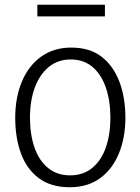

<svg xmlns="http://www.w3.org/2000/svg" viewBox="-20 -778 589 807"><path d="M444 -283Q444 -354 425 -409.5Q406 -465 369 -496.5Q332 -528 277 -528Q223 -528 184.5 -496Q146 -464 126 -409Q106 -354 106 -283Q106 -213 125 -158Q144 -103 182 -72Q220 -41 274 -41Q330 -41 368 -72.5Q406 -104 425 -158.5Q444 -213 444 -283ZM507 -283Q507 -199 479.5 -132.5Q452 -66 400 -28.5Q348 9 273 9Q195 9 144 -28.5Q93 -66 68.5 -132Q44 -198 44 -283Q44 -368 72 -435Q100 -502 153 -540Q206 -578 279 -578Q357 -578 406.5 -540Q456 -502 481.5 -435.5Q507 -369 507 -283ZM421 -758V-709H137V-758Z"/></svg>

Font: Yaldevi Light
Style: Regular
Weight: 300
Designer: Sol Matas, Rajitha Manaperi, Kosala Senevirathne
Foundry: Mooniak
Version: Version 1.100